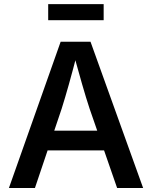

<svg xmlns="http://www.w3.org/2000/svg" viewBox="-20 -935 756 955"><path d="M24.4 0 281.7 -727.5H430.2L691.9 0H562.5L425.8 -394Q408.2 -447.3 388.2 -516.8Q368.2 -586.4 342.3 -680.2H366.7Q342.3 -585.4 322.5 -515.1Q302.7 -444.8 286.6 -394L153.8 0ZM168 -187V-285.2H548.3V-187ZM495.6 -914.6V-834.5H219.7V-914.6Z"/></svg>

Font: Inter
Style: 540
Weight: 540
Designer: Rasmus Andersson
Foundry: rsms
Version: Version 4.001;git-66647c0bb